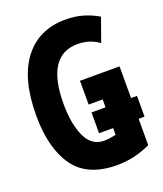

<svg xmlns="http://www.w3.org/2000/svg" viewBox="-136 -813 772 912"><g transform="rotate(-20 250.0 -357.0)"><path d="M469 -29V-162H499V-267H469V-427H269V-307H340V-267H269V-162H340V-128Q328 -125 312 -122.5Q296 -120 281 -120Q217 -120 187.5 -185Q158 -250 158 -349Q158 -595 317 -595Q343 -595 369.5 -588Q396 -581 425 -561L467 -679Q430 -701 390 -712.5Q350 -724 303 -724Q168 -724 92.5 -626Q17 -528 17 -342Q17 -177 83.5 -83.5Q150 10 300 10Q388 10 469 -29Z"/></g></svg>

Font: Noto Sans Mono UI Condensed ExtraBold
Style: Regular
Weight: 800
Width: 3
Designer: Monotype Design team
Foundry: Monotype Imaging Inc.
Version: 1.000